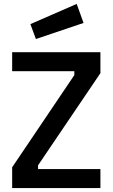

<svg xmlns="http://www.w3.org/2000/svg" viewBox="-20 -959 574 979"><path d="M163 -760 406 -842 371 -939 135 -836ZM359 -596V-576L42 -106V0H492V-97H174V-116L492 -586V-693H42V-596Z"/></svg>

Font: RazerF5 SemiBold
Style: Regular
Weight: 600
Foundry: Razer Inc.
Version: Version 2